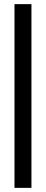

<svg xmlns="http://www.w3.org/2000/svg" viewBox="-20 -774 222 928"><path d="M50 134V-754H132V134Z"/></svg>

Font: Stick No Bills SemiBold
Style: Regular
Weight: 600
Designer: Kosala Senevirathne, Siva Puranthara, Lasantha Premarathna, Tharique Azeez
Foundry: mooniak
Version: Version 2.000